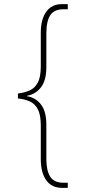

<svg xmlns="http://www.w3.org/2000/svg" viewBox="-20 -780 415 932"><path d="M282 132Q231 132 204.5 95Q178 58 178 -8V-171Q178 -223 163.5 -250Q149 -277 124 -288Q99 -299 67 -302V-326Q99 -330 124 -341Q149 -352 163.5 -379Q178 -406 178 -458V-621Q178 -686 204.5 -723Q231 -760 281 -760H309V-735H287Q243 -735 224 -706Q205 -677 205 -618V-454Q205 -391 179.5 -357Q154 -323 111 -315V-313Q154 -306 179.5 -272Q205 -238 205 -175V-9Q205 49 224 78Q243 107 287 107H309V132Z"/></svg>

Font: Noto Serif Georgian SemiCondensed Thin
Style: Regular
Weight: 100
Width: 4
Designer: Monotype Design Team, Akaki Razmadze
Foundry: Google LLC
Version: Version 2.003; ttfautohint (v1.8.4.7-5d5b)